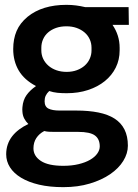

<svg xmlns="http://www.w3.org/2000/svg" viewBox="-20 -558 568 792"><path d="M511.5 -455.5H444Q473.5 -412.5 473.5 -361V-350Q473.5 -311.5 457.5 -279.2Q441.5 -247 412.5 -223.5Q383.5 -200 343.5 -186.8Q303.5 -173.5 255 -173.5Q234.5 -173.5 217 -175.2Q199.5 -177 183 -182.5Q173 -173 168.5 -163.2Q164 -153.5 164 -140.5Q164 -118 180 -110Q196 -102 226 -102H294.5Q346 -102 385.8 -94Q425.5 -86 452.5 -68.8Q479.5 -51.5 493.5 -23.8Q507.5 4 507.5 43Q507.5 75 488.5 105.8Q469.5 136.5 434.5 160.5Q399.5 184.5 350.5 199.2Q301.5 214 241 214Q185 214 141.2 203.8Q97.5 193.5 67.2 175.2Q37 157 21.2 132.2Q5.5 107.5 5.5 78.5Q5.5 56.5 12 37.8Q18.5 19 30.5 3.8Q42.5 -11.5 59.2 -24Q76 -36.5 97 -46.5Q86.5 -56.5 80 -69Q73.5 -81.5 72.5 -97Q72 -102 72 -107Q72 -111.5 72.5 -116Q75 -145.5 89.5 -165.8Q104 -186 128.5 -203Q80 -228.5 57.2 -267.2Q34.5 -306 34.5 -355.5Q34.5 -397.5 48.5 -430.2Q62.5 -463 94 -489Q154.5 -538 254 -538Q275 -538 294 -535.5Q313 -533 332 -528.5H510.5ZM150.5 -350Q150.5 -331.5 158.2 -315.2Q166 -299 179.8 -287Q193.5 -275 212.8 -268.2Q232 -261.5 255 -261.5Q278 -261.5 297 -268.5Q316 -275.5 329.5 -287.5Q343 -299.5 350.2 -315.8Q357.5 -332 357.5 -350V-361Q357.5 -380 350 -396.2Q342.5 -412.5 328.8 -424.2Q315 -436 296 -442.8Q277 -449.5 254 -449.5Q230.5 -449.5 211.2 -442.8Q192 -436 178.5 -424.2Q165 -412.5 157.8 -396.2Q150.5 -380 150.5 -361ZM203.5 -14Q192.5 -14 182.5 -14.5Q172.5 -15 162.5 -17.5Q141.5 -6.5 129.8 11.5Q118 29.5 118 54Q118 85.5 148.5 105.8Q179 126 241 126Q276 126 304 119.2Q332 112.5 351.5 101.2Q371 90 381.2 75.5Q391.5 61 391.5 46Q391.5 15.5 371.5 0.8Q351.5 -14 302 -14Z"/></svg>

Font: Roberto Sans Medium
Style: Regular
Weight: 500
Designer: Google (font) & Cristiano Sobral (main changes)
Version: Version 1.000;October 12, 2021;FontCreator 14.0.0.2814 64-bi